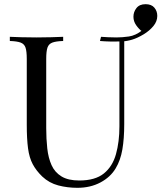

<svg xmlns="http://www.w3.org/2000/svg" viewBox="-20 -884 772 918"><path d="M350 14Q302 14 258.5 2.5Q215 -9 182 -40Q153 -68 136.5 -99Q120 -130 114 -175Q108 -220 108 -288V-602Q108 -639 102 -656.5Q96 -674 78.5 -680.5Q61 -687 27 -688V-708Q48 -707 82 -706Q116 -705 155 -705Q190 -705 224.5 -706Q259 -707 282 -708V-688Q248 -687 230.5 -680.5Q213 -674 207 -656.5Q201 -639 201 -602V-271Q201 -220 206 -174.5Q211 -129 226.5 -94.5Q242 -60 274 -40.5Q306 -21 359 -21Q435 -21 476.5 -54.5Q518 -88 534.5 -147Q551 -206 551 -280V-697L555 -686Q531 -685 506.5 -685.5Q482 -686 458 -688L463 -708Q477 -707 497.5 -706Q518 -705 537 -705Q564 -705 596 -709.5Q628 -714 660 -739L659 -734Q644 -745 631 -763.5Q618 -782 618 -804Q618 -827 632.5 -845.5Q647 -864 676 -864Q704 -864 718 -847.5Q732 -831 732 -808Q732 -782 713.5 -759.5Q695 -737 667 -720Q637 -702 612 -694.5Q587 -687 564 -686L574 -696V-291Q574 -221 565 -169Q556 -117 533 -79Q508 -37 460 -11.5Q412 14 350 14Z"/></svg>

Font: Playfair Display
Style: Regular
Weight: 400
Designer: Claus Eggers Sørensen
Foundry: Claus Eggers Sørensen
Version: Version 1.203